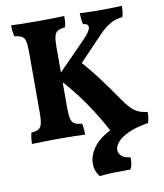

<svg xmlns="http://www.w3.org/2000/svg" viewBox="-98 -759 927 1087"><g transform="rotate(-10 365.5 -215.0)"><path d="M492 7.8Q471.6 -31.4 444.4 -76.6Q417.2 -121.8 384.8 -168.6Q352.4 -215.4 316.7 -259.3Q281 -303.2 245 -339.6L428.6 -526.6Q471.6 -570 472.1 -591.8Q472.6 -613.6 442.8 -615Q438.6 -629.2 437 -646.5Q435.4 -663.8 435.4 -679Q453.2 -678 484.1 -677Q515 -676 544.4 -676Q564.4 -676 590.7 -676.5Q617 -677 640.8 -677.5Q664.6 -678 677.4 -679Q677.4 -664.8 675.2 -645.6Q673 -626.4 668.4 -615Q644.6 -613.6 622.3 -605.4Q600 -597.2 576.8 -580.4Q553.6 -563.6 527 -535.2L363.4 -363.6L385 -413.4Q434.8 -358.4 482.3 -295.4Q529.8 -232.4 577.6 -162.4Q600.8 -128 620.7 -107Q640.6 -86 663.3 -75.6Q686 -65.2 716.6 -62.2Q716.6 -45.2 714.7 -29.1Q712.8 -13 707.4 0Q688.4 0 660 0.3Q631.6 0.6 599.5 1.6Q567.4 2.6 539 3.9Q510.6 5.2 492 7.8ZM40.4 3Q40.4 -13 42.6 -31.2Q44.8 -49.4 48.4 -61Q75.4 -63 89.5 -71.1Q103.6 -79.2 109 -100.7Q114.4 -122.2 114.4 -163V-514.2Q114.4 -554.4 109.3 -575Q104.2 -595.6 89.8 -603.7Q75.4 -611.8 47.8 -615Q44.2 -627.2 42.3 -644.8Q40.4 -662.4 40.4 -679Q57.2 -678 85.3 -677.5Q113.4 -677 143.4 -676.5Q173.4 -676 196.2 -676Q219 -676 246.4 -676.5Q273.8 -677 299.9 -677.5Q326 -678 346 -679Q346 -661.8 345 -645.7Q344 -629.6 338.6 -615Q311.6 -612.4 297.2 -604.3Q282.8 -596.2 277.4 -575.3Q272 -554.4 272 -514.2V-163Q272 -122.2 277.4 -100.7Q282.8 -79.2 297.5 -71.1Q312.2 -63 339.2 -61Q342.8 -50 344.4 -31.8Q346 -13.6 346 3Q320.8 2 282.9 1Q245 0 202.2 0Q159.4 0 115.6 1Q71.8 2 40.4 3ZM386.2 248.6Q360 215 360 172.2Q360 138.2 378.4 103.2Q396.8 68.2 434.1 38.5Q471.4 8.8 527.6 -11.2L707.4 0Q634.8 12.4 591.4 32.7Q548 53 528.9 76.5Q509.8 100 509.8 120.2Q509.8 141.6 527.4 156.6Q545 171.6 576.4 173.6Q578.2 188 574.9 208.8Q571.6 229.6 564.6 242Q520.4 242 474.2 243Q428 244 386.2 248.6Z"/></g></svg>

Font: Vollkorn
Style: Regular
Weight: 400
Designer: Friedrich Althausen
Foundry: Friedrich Althausen
Version: Version 4.104